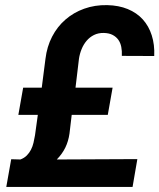

<svg xmlns="http://www.w3.org/2000/svg" viewBox="-20 -741 632 761"><path d="M264.2 -285.6 255.4 -211.4Q251 -180.7 238.8 -155.8Q226.6 -130.9 205.1 -108.9L524.4 -110.4L505.4 0H4.9L24.4 -109.9L61 -108.9Q76.2 -114.7 86.2 -124.8Q96.2 -134.8 102.8 -147.7Q109.4 -160.6 112.8 -175.3Q116.2 -189.9 118.7 -204.6L129.9 -285.6H52.7L71.8 -393.6H145.5L160.2 -507.8Q166 -556.2 186.5 -595.7Q207 -635.3 239.3 -663.3Q271.5 -691.4 313.7 -706.5Q356 -721.7 404.8 -720.7Q450.7 -719.7 486.3 -705.1Q522 -690.4 545.9 -664.1Q569.8 -637.7 581.5 -600.8Q593.3 -564 591.3 -519L462.9 -519.5Q463.9 -538.6 460.7 -554.9Q457.5 -571.3 449 -583.3Q440.4 -595.2 426.5 -602.5Q412.6 -609.9 391.6 -610.4Q369.6 -610.8 352.5 -602.3Q335.4 -593.8 323.2 -579.3Q311 -564.9 303.5 -546.4Q295.9 -527.8 293 -508.3L279.3 -393.6H426.3L407.2 -285.6Z"/></svg>

Font: TypoPRO Roboto Mono
Style: Bold Italic
Weight: 700
Designer: Google
Version: Version 2.000986; 2015; ttfautohint (v1.3)